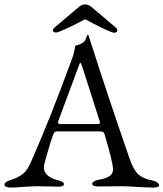

<svg xmlns="http://www.w3.org/2000/svg" viewBox="-22 -843 739 868"><path d="M0 0ZM-2 -8Q-2 -21 31 -31Q60 -40 81 -56.5Q102 -73 117 -108Q170 -230 209.5 -329.5Q249 -429 304 -578Q315 -609 318 -636Q321 -637 332.5 -640.5Q344 -644 354 -651Q362 -657 366.5 -669Q371 -681 373 -685Q374 -686 375.5 -685.5Q377 -685 378 -684Q380 -679 381.5 -673Q383 -667 385 -662Q459 -429 563 -128Q582 -73 605 -53.5Q628 -34 664 -28Q680 -25 688.5 -18.5Q697 -12 697 -5Q697 5 668 5L614 3Q558 -1 529 -1L424 0Q395 0 395 -12Q395 -18 404.5 -23.5Q414 -29 428 -31Q489 -41 489 -76Q489 -108 450 -238Q448 -245 442.5 -247Q437 -249 423 -249H234Q223 -249 217 -231Q206 -199 191 -147.5Q176 -96 176 -87Q176 -66 192.5 -51Q209 -36 234 -30Q252 -25 259.5 -21Q267 -17 267 -10Q267 1 238 1Q220 1 208 0L147 -1Q130 -1 109.5 0.5Q89 2 79 2Q51 5 27 5Q14 5 6 1.5Q-2 -2 -2 -8ZM416 -282Q422 -282 426 -283Q430 -284 430 -287L428 -297L350 -541Q344 -559 341 -559Q339 -559 333 -542L242 -297L240 -289Q240 -284 244.5 -283Q249 -282 261 -282ZM217 -706Q217 -712 224 -718L322 -801Q338 -815 345.5 -819Q353 -823 363 -823Q373 -823 380.5 -819Q388 -815 404 -801L502 -718Q508 -713 508 -706Q508 -701 504.5 -698Q501 -695 494 -695Q485 -695 441 -716Q397 -737 373 -751Q368 -755 363 -755Q358 -755 353 -751Q330 -738 285.5 -717Q241 -696 232 -696Q225 -696 221 -699Q217 -702 217 -706Z"/></svg>

Font: EB Garamond
Style: Regular
Weight: 400
Designer: Georg Duffner and Octavio Pardo
Foundry: Georg Duffner
Version: Version 1.000; ttfautohint (v1.6)